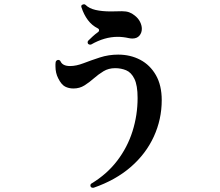

<svg xmlns="http://www.w3.org/2000/svg" viewBox="-20 -825 1040 907"><path d="M422 62H419Q411 62 408 56Q407 54 407 51Q407 45 412 42Q485 -2 533.5 -65.5Q582 -129 606 -205Q630 -281 630 -362Q630 -422 615 -452.5Q600 -483 576 -493Q552 -503 524 -503Q493 -503 469 -488.5Q445 -474 423.5 -455Q402 -436 379 -421.5Q356 -407 327 -407Q305 -407 287.5 -416Q270 -425 255 -455Q242 -480 242 -512Q242 -517 242 -522Q242 -527 243 -532Q245 -540 254 -542Q263 -542 266 -535Q276 -513 311 -513Q340 -513 375 -526.5Q410 -540 451.5 -553.5Q493 -567 538 -567Q596 -567 642.5 -542.5Q689 -518 716.5 -470Q744 -422 744 -352Q744 -261 706.5 -179.5Q669 -98 597.5 -36Q526 26 422 62ZM411 -615Q409 -614 406 -614Q400 -614 396 -618Q394 -622 394 -625Q394 -630 397 -633Q405 -641 418 -653Q431 -665 444 -674Q448 -677 448 -682Q448 -688 442 -691Q414 -705 395 -730.5Q376 -756 365 -790Q364 -791 364 -794Q364 -802 370 -803Q374 -805 376 -805Q381 -805 384 -802Q401 -785 431.5 -778Q462 -771 504 -771Q516 -771 529.5 -771.5Q543 -772 556 -772Q576 -772 590 -767Q604 -762 616 -752Q633 -739 641.5 -722Q650 -705 650 -689Q650 -670 638.5 -656.5Q627 -643 605 -643Q601 -643 597 -643.5Q593 -644 588 -645Q561 -651 536 -651Q474 -651 411 -615Z"/></svg>

Font: Zen Antique Soft
Style: Regular
Weight: 400
Designer: Yoshimichi Ohira
Foundry: Positype
Version: Version 1.001